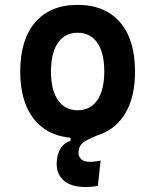

<svg xmlns="http://www.w3.org/2000/svg" viewBox="-20 -547 626 774"><path d="M325.7 207Q269.5 207 239 182.4Q208.5 157.7 208.5 113.3Q208.5 78.1 222.9 53.7Q237.3 29.3 264.2 20.5V8.3Q167.5 -0.5 114.5 -69.8Q61.5 -139.2 61.5 -258.8Q61.5 -387.2 122.1 -457.3Q182.6 -527.3 293 -527.3Q403.3 -527.3 463.9 -457.3Q524.4 -387.2 524.4 -258.8Q524.4 -159.7 487.8 -94.7Q451.2 -29.8 382.8 -4.9Q348.1 7.3 322.3 22.7Q296.4 38.1 296.4 69.8Q296.4 83 306.9 94.2Q317.4 105.5 343.3 105.5Q352.1 105.5 362.8 104.2Q373.5 103 385.7 100.1L374.5 202.6Q347.7 207 325.7 207ZM293 -102.5Q344.2 -102.5 372.3 -143.3Q400.4 -184.1 400.4 -258.8Q400.4 -334 372.3 -374.5Q344.2 -415 293 -415Q241.7 -415 213.6 -374.5Q185.5 -334 185.5 -258.8Q185.5 -184.1 213.6 -143.3Q241.7 -102.5 293 -102.5Z"/></svg>

Font: Cascadia Mono NF SemiBold
Style: Regular
Weight: 600
Monospace: yes
Designer: Aaron Bell
Foundry: Saja Typeworks
Version: Version 2404.023; ttfautohint (v1.8.4)